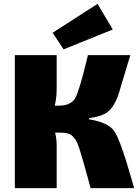

<svg xmlns="http://www.w3.org/2000/svg" viewBox="-20 -976 721 996"><path d="M310 -720 253 -806 486 -956 565 -823ZM441 -363V-357Q542 -342 574 -294Q606 -246 665 -38Q672 -13 676 0H450Q397 -197 382 -232Q362 -276 331 -284Q316 -288 289 -288H266Q274 -253 274 -225V0H57V-690H274V-516Q274 -469 264 -428H286Q348 -428 370 -467Q392 -506 429 -661Q434 -680 436 -690H656Q598 -496 594 -484Q568 -412 529 -389Q501 -371 441 -363Z"/></svg>

Font: Exo 2.0 Black
Style: Regular
Weight: 900
Designer: Natanael Gama
Version: Version 1.001;PS 001.001;hotconv 1.0.70;makeotf.lib2.5.58329